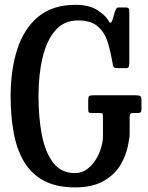

<svg xmlns="http://www.w3.org/2000/svg" viewBox="-20 -782 626 813"><path d="M373.5 -378.5H554.5Q569.5 -378.5 574.2 -375Q579 -371.5 579 -355V-320.5Q579 -309.5 575.5 -306.5Q572 -303.5 560 -303.5H546Q534.5 -303.5 531.8 -300Q529 -296.5 529 -285V-222Q529 -208.5 528 -201Q527 -193.5 525 -182Q517.5 -131 492.2 -87Q467 -43 419.2 -15.8Q371.5 11.5 298.5 11.5Q218.5 11.5 165.5 -17Q112.5 -45.5 81.8 -97.2Q51 -149 38 -219.8Q25 -290.5 25 -375Q25 -486.5 53.2 -573.8Q81.5 -661 142 -711.2Q202.5 -761.5 299.5 -761.5Q358 -761.5 393 -738.8Q428 -716 440.5 -692.5Q449 -675.5 457 -700L467 -734Q469.5 -741 473 -745.8Q476.5 -750.5 483.5 -750.5H513Q527.5 -750.5 527.5 -737V-516.5Q527.5 -507.5 525.5 -500.5Q523.5 -493.5 514 -493.5H479.5Q465 -493.5 461.8 -497.5Q458.5 -501.5 457 -512.5Q449 -560 436.5 -601.8Q424 -643.5 395 -669.5Q366 -695.5 310 -695.5Q251 -695.5 214.2 -653Q177.5 -610.5 160.2 -538Q143 -465.5 143 -375Q143 -284.5 157.2 -210.8Q171.5 -137 205.2 -93Q239 -49 298 -49Q327.5 -49 351.2 -67.5Q375 -86 390.8 -114.8Q406.5 -143.5 412.5 -175Q414 -182.5 415 -188.5Q416 -194.5 416 -205V-286.5Q416 -298.5 413.2 -301Q410.5 -303.5 399.5 -303.5H370Q357 -303.5 355.2 -307Q353.5 -310.5 353.5 -323.5V-358.5Q353.5 -371.5 357.2 -375Q361 -378.5 373.5 -378.5Z"/></svg>

Font: Besley* Condensed Medium
Style: Regular
Weight: 500
Width: 3
Designer: Owen Earl
Foundry: indestructible type*
Version: Version 3.000; ttfautohint (v1.8.3)